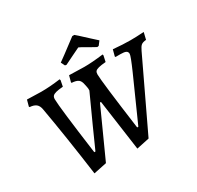

<svg xmlns="http://www.w3.org/2000/svg" viewBox="-182 -1067 1322 1291"><g transform="rotate(-30 479.5 -421.0)"><path d="M475 -378H467L298 -5L197 16Q153 -305 113 -529Q108 -559 91 -572.5Q74 -586 42 -588L39 -593L52 -641Q130 -638 162 -638Q230 -638 310 -649L313 -641L304 -595Q267 -592 248.5 -587Q230 -582 222.5 -573.5Q215 -565 215 -549Q215 -490 267 -108H276Q337 -246 446 -484Q447 -500 443.5 -514Q440 -528 439 -535Q434 -563 418.5 -574.5Q403 -586 368 -588L366 -593L379 -641Q462 -638 496 -638Q557 -638 644 -649L646 -641L636 -595Q599 -592 580 -587Q561 -582 554 -574Q547 -566 547 -550Q547 -497 600 -108H609L635 -166Q716 -346 760 -446Q804 -546 804 -562Q804 -578 791.5 -584.5Q779 -591 750 -591H711L708 -596L721 -645Q798 -638 855 -638Q899 -638 959 -642L946 -588Q920 -586 908 -576.5Q896 -567 883 -539L629 -5L530 16ZM529 -858H545Q546 -859 630 -781L673 -742L650 -712L638 -710L600 -731Q532 -771 526 -772L464 -742L399 -710L388 -712L373 -742Q390 -753 529 -858Z"/></g></svg>

Font: Alegreya Medium
Style: Italic
Weight: 500
Italic angle: -7°
Designer: Juan Pablo del Peral
Foundry: Huerta Tipografica
Version: Version 2.008; ttfautohint (v1.8)